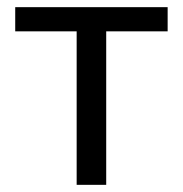

<svg xmlns="http://www.w3.org/2000/svg" viewBox="-20 -516 510 536"><path d="M194 0V-428.5H22.5V-496H448V-428.5H276.5V0Z"/></svg>

Font: Heraclito
Style: Regular
Weight: 400
Designer: Kostas Bartsokas (font) & Cristiano Sobral (main changes)
Foundry: Kostas Bartsokas (font) & Cristiano Sobral (main changes)
Version: Version 1.00;July 8, 2020;FontCreator 13.0.0.2655 64-bit